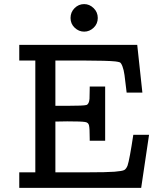

<svg xmlns="http://www.w3.org/2000/svg" viewBox="-20 -909 773 929"><path d="M73.2 0V-75.2H150.9V-616.2H73.2V-691.9H644L668.9 -460.9H592.8Q585.9 -520 582.5 -545.4Q579.1 -570.8 572.5 -587.9Q565.9 -605 559.6 -607.4Q553.2 -609.9 538.1 -611.8Q502.9 -615.7 378.9 -616.2H248V-397H305.2Q384.3 -397 397.7 -400.9Q411.1 -404.8 413.1 -431.2Q414.1 -448.2 414.1 -481.9V-490.2H488.8V-228H414.1V-236.8Q414.1 -288.6 410.6 -302.7Q407.2 -316.9 391.1 -318.8Q374 -321.8 305.2 -321.8Q296.4 -321.8 277.1 -321.3Q257.8 -320.8 248 -320.8V-75.2H401.9Q496.1 -75.2 533.9 -78.1Q571.8 -81.1 581.3 -86.4Q590.8 -91.8 597.2 -107.9Q606.9 -136.7 625 -256.8H701.2L663.1 0ZM387.2 -889.2Q413.1 -889.2 433.1 -869.6Q453.1 -850.1 453.1 -822Q453.1 -793.9 433.1 -774.9Q413.1 -755.9 387.2 -755.9Q361.3 -755.9 341.3 -774.9Q321.3 -793.9 321.3 -822Q321.3 -850.1 340.8 -869.6Q360.4 -889.2 387.2 -889.2Z"/></svg>

Font: CMU Concrete
Style: Bold
Weight: 700
Version: Version 0.7.0